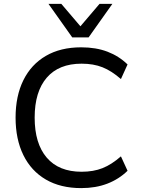

<svg xmlns="http://www.w3.org/2000/svg" viewBox="-20 -957 725 986"><path d="M397 9Q291 9 215.5 -35Q140 -79 100 -160.5Q60 -242 60 -353Q60 -464 100 -545Q140 -626 215.5 -670Q291 -714 397 -714Q473 -714 532 -691.5Q591 -669 635 -626L601 -551Q553 -593 506.5 -611.5Q460 -630 399 -630Q282 -630 220 -558Q158 -486 158 -353Q158 -220 220 -147.5Q282 -75 399 -75Q460 -75 506.5 -93.5Q553 -112 601 -154L635 -80Q591 -37 531.5 -14Q472 9 397 9ZM351 -765 229 -937H295L393 -822L491 -937H557L435 -765Z"/></svg>

Font: Mulish ExtraLight Medium
Style: Regular
Weight: 500
Version: Version 3.603